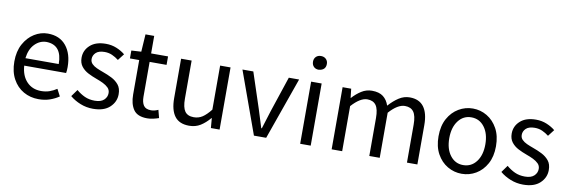

<svg xmlns="http://www.w3.org/2000/svg" viewBox="-55 -1207 4891 1652"><g transform="rotate(10 2390.0 -381.0)"><path d="M312 13Q240 13 181 -20.5Q122 -54 87 -118Q52 -182 52 -271Q52 -360 87 -424Q122 -488 177.5 -522.5Q233 -557 295 -557Q399 -557 455.5 -487.5Q512 -418 512 -302Q512 -272 508 -250H142Q148 -162 196.5 -111Q245 -60 322 -60Q362 -60 395 -71.5Q428 -83 458 -103L490 -42Q455 -18 411 -2.5Q367 13 312 13ZM141 -315H432Q432 -480 297 -484Q239 -484 195 -440Q151 -396 141 -315Z M788 13Q730 13 677.5 -8Q625 -29 586 -62L630 -123Q665 -93 703.5 -75.5Q742 -58 791 -58Q845 -58 871.5 -83Q898 -108 898 -143Q898 -171 879.5 -189.5Q861 -208 833 -221.5Q805 -235 774 -246Q735 -260 699 -278.5Q663 -297 639.5 -327Q616 -357 616 -403Q616 -468 665 -512.5Q714 -557 803 -557Q853 -557 896.5 -539Q940 -521 971 -495L927 -438Q900 -459 870 -472.5Q840 -486 804 -486Q752 -486 727.5 -462.5Q703 -439 703 -407Q703 -382 719.5 -365Q736 -348 762.5 -336Q789 -324 820 -313Q860 -299 897.5 -280Q935 -261 960 -230.5Q985 -200 985 -148Q985 -82 934.5 -34.5Q884 13 788 13Z M1262 13Q1176 13 1142 -36.5Q1108 -86 1108 -168V-469H1027V-538L1113 -543L1123 -696H1199V-543H1347V-469H1199V-165Q1199 -116 1217.5 -88.5Q1236 -61 1283 -61Q1313 -61 1345 -76L1363 -7Q1340 1 1314 7Q1288 13 1262 13Z M1628 13Q1542 13 1501.5 -41Q1461 -95 1461 -199V-543H1553V-210Q1553 -134 1577 -100Q1601 -66 1655 -66Q1697 -66 1730.5 -88Q1764 -110 1802 -158V-543H1893V0H1817L1810 -85H1807Q1769 -40 1726.5 -13.5Q1684 13 1628 13Z M2193 0 1997 -543H2092L2194 -234Q2220 -153 2244 -74H2249Q2274 -153 2299 -234L2402 -543H2492L2300 0Z M2597 0V-543H2689V0ZM2643 -655Q2616 -655 2599.5 -671.5Q2583 -688 2583 -716Q2583 -742 2599.5 -758.5Q2616 -775 2643 -775Q2670 -775 2687 -758.5Q2704 -742 2704 -716Q2704 -661 2643 -655Z M2872 0V-543H2947L2956 -464H2958Q2994 -504 3036 -530.5Q3078 -557 3127 -557Q3190 -557 3225.5 -529.5Q3261 -502 3277 -453Q3319 -500 3363 -528.5Q3407 -557 3457 -557Q3540 -557 3580.5 -502.5Q3621 -448 3621 -344V0H3530V-332Q3530 -409 3505.5 -443Q3481 -477 3429 -477Q3366 -477 3292 -394V0H3201V-332Q3201 -409 3176.5 -443Q3152 -477 3100 -477Q3039 -477 2964 -394V0Z M4009 13Q3943 13 3885.5 -20.5Q3828 -54 3793 -117.5Q3758 -181 3758 -271Q3758 -362 3793 -425.5Q3828 -489 3885.5 -523Q3943 -557 4009 -557Q4076 -557 4133 -523Q4190 -489 4225 -425.5Q4260 -362 4260 -271Q4260 -181 4225 -117.5Q4190 -54 4133 -20.5Q4076 13 4009 13ZM4009 -63Q4080 -63 4123.5 -120Q4167 -177 4167 -271Q4167 -365 4123.5 -422.5Q4080 -480 4009 -480Q3939 -480 3895.5 -422.5Q3852 -365 3852 -271Q3852 -177 3895.5 -120Q3939 -63 4009 -63Z M4546 13Q4488 13 4435.5 -8Q4383 -29 4344 -62L4388 -123Q4423 -93 4461.5 -75.5Q4500 -58 4549 -58Q4603 -58 4629.5 -83Q4656 -108 4656 -143Q4656 -171 4637.5 -189.5Q4619 -208 4591 -221.5Q4563 -235 4532 -246Q4493 -260 4457 -278.5Q4421 -297 4397.5 -327Q4374 -357 4374 -403Q4374 -468 4423 -512.5Q4472 -557 4561 -557Q4611 -557 4654.5 -539Q4698 -521 4729 -495L4685 -438Q4658 -459 4628 -472.5Q4598 -486 4562 -486Q4510 -486 4485.5 -462.5Q4461 -439 4461 -407Q4461 -382 4477.5 -365Q4494 -348 4520.5 -336Q4547 -324 4578 -313Q4618 -299 4655.5 -280Q4693 -261 4718 -230.5Q4743 -200 4743 -148Q4743 -82 4692.5 -34.5Q4642 13 4546 13Z"/></g></svg>

Font: Gothic Nguyen
Style: Regular
Weight: 400
Designer: MORI Takayuki
Version: Version 1.220;July 21, 2023;FontCreator 14.0.0.2814 64-bit